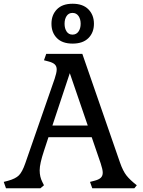

<svg xmlns="http://www.w3.org/2000/svg" viewBox="-36 -1006 762 1026"><path d="M502 -133 454 -273H223L199 -200Q176 -131 176 -96Q176 -61 190 -34L199 -16L180 0H-4L-16 -34L7 -40Q47 -51 65 -69Q83 -87 99 -133L256 -585Q267 -618 267 -635Q267 -652 256.5 -662Q246 -672 222 -678L199 -684L211 -718H404L605 -138Q621 -92 640 -68Q659 -44 695 -16L682 0H457L445 -34L468 -40Q492 -46 502.5 -56Q513 -66 513 -83Q513 -100 502 -133ZM337 -615 244 -335H433ZM320 -920.5Q309 -904 309 -879Q309 -854 320 -837.5Q331 -821 351.5 -821Q372 -821 383.5 -837.5Q395 -854 395 -879Q395 -904 383.5 -920.5Q372 -937 351.5 -937Q331 -937 320 -920.5ZM268 -802.5Q239 -832 239 -879Q239 -926 268 -956Q297 -986 352 -986Q407 -986 436.5 -956Q466 -926 466 -879Q466 -832 436.5 -802.5Q407 -773 352 -773Q297 -773 268 -802.5Z"/></svg>

Font: Gabriela
Style: Regular
Weight: 400
Designer: Eduardo Rodriguez Tunni
Foundry: Eduardo Rodriguez Tunni
Version: Version 1.003